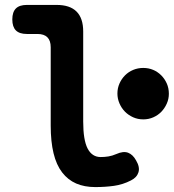

<svg xmlns="http://www.w3.org/2000/svg" viewBox="-20 -750 706 780"><path d="M318 -256Q318 -181 336 -146.5Q354 -112 389 -112Q405 -112 420.5 -114.5Q436 -117 452 -124Q481 -137 500.5 -129.5Q520 -122 533 -98Q549 -71 542.5 -50Q536 -29 512 -17Q479 0 443 5Q407 10 367 10Q323 10 289.5 -4.5Q256 -19 232.5 -49.5Q209 -80 197.5 -127.5Q186 -175 186 -240V-558Q186 -585 172.5 -598.5Q159 -612 132 -612H89Q59 -612 44.5 -626.5Q30 -641 30 -671Q30 -701 44.5 -715.5Q59 -730 89 -730H210Q264 -730 291 -703Q318 -676 318 -622ZM457 -370Q457 -392 465.5 -411Q474 -430 488 -444Q502 -458 521 -466Q540 -474 562 -474Q584 -474 602.5 -466Q621 -458 635 -444Q649 -430 657.5 -411Q666 -392 666 -369Q666 -348 657.5 -329Q649 -310 635.5 -296Q622 -282 603 -273.5Q584 -265 562 -265Q540 -265 521 -273.5Q502 -282 488 -296Q474 -310 465.5 -329.5Q457 -349 457 -370Z"/></svg>

Font: Maple Mono NL
Style: Bold
Weight: 700
Monospace: yes
Designer: subframe7536
Version: Version 7.000